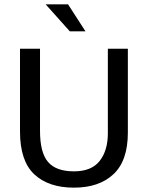

<svg xmlns="http://www.w3.org/2000/svg" viewBox="-20 -854 680 883"><path d="M72 -630H164V-253Q164 -152 201 -109Q238 -66 320 -66Q401 -66 438.5 -114Q476 -162 476 -241V-630H568V-244Q568 -115 502 -53Q436 9 320 9Q203 9 137.5 -52.5Q72 -114 72 -249ZM190 -834H293L373 -710H301Z"/></svg>

Font: Mukta Mahee
Style: Regular
Weight: 400
Designer: Shuchita Grover, Noopur Datye, Girish Dalvi, Yashodeep Gholap
Foundry: Ek Type
Version: Version 2.538;PS 1.000;hotconv 16.6.51;makeotf.lib2.5.65220;